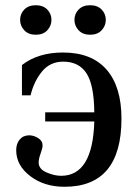

<svg xmlns="http://www.w3.org/2000/svg" viewBox="-20 -703 534 735"><path d="M42 -128Q42 -153 55.5 -169Q69 -185 92 -185Q109 -185 126 -174.5Q143 -164 143 -146Q143 -136 135.5 -115.5Q128 -95 128 -81Q128 -56 158 -43Q188 -30 214 -30Q335 -30 341 -238H153V-273H341Q340 -378 311 -422.5Q282 -467 222 -467Q172 -467 141 -429.5Q110 -392 97 -338H64V-454Q126 -502 221 -502Q331 -502 388 -436.5Q445 -371 445 -249Q445 12 227 12Q149 12 95.5 -29Q42 -70 42 -128ZM73 -587Q57 -604 57 -627Q57 -650 73 -666.5Q89 -683 117 -683Q145 -683 161 -666.5Q177 -650 177 -627Q177 -604 161 -587Q145 -570 117 -570Q89 -570 73 -587ZM281 -587Q265 -604 265 -627Q265 -650 281 -666.5Q297 -683 325 -683Q353 -683 369 -666.5Q385 -650 385 -627Q385 -604 369 -587Q353 -570 325 -570Q297 -570 281 -587Z"/></svg>

Font: Heuristica
Style: Regular
Weight: 400
Version: Version 1.0.1 ; ttfautohint (v1.4.1)